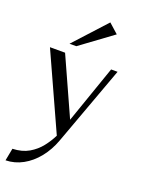

<svg xmlns="http://www.w3.org/2000/svg" viewBox="-169 -768 779 1062"><g transform="rotate(20 220.5 -237.5)"><path d="M5 220 19 147Q75 145 114.5 122Q154 99 181 64.5Q208 30 225 -5L22 -452H111L264 -113L382 -452H420L249 15Q227 75 190 121Q153 167 105.5 193Q58 219 5 220ZM117 -507 289 -695 345 -645 157 -507Z"/></g></svg>

Font: Belleza
Style: Regular
Weight: 400
Designer: Eduardo Rodriguez Tunni
Foundry: Eduardo Rodriguez Tunni
Version: Version 1.003; ttfautohint (v1.8.4.7-5d5b)